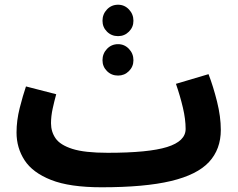

<svg xmlns="http://www.w3.org/2000/svg" viewBox="-20 -772 1006 813"><path d="M410 21Q275 21 196.5 -10Q118 -41 84 -93.5Q50 -146 50 -211Q50 -262 63.5 -315Q77 -368 90 -406L218 -373Q210 -344 203 -312Q196 -280 196 -250Q196 -214 215.5 -186Q235 -158 286.5 -141.5Q338 -125 436 -125Q609 -125 687.5 -149.5Q766 -174 766 -226Q766 -267 754.5 -316Q743 -365 725 -417L863 -458Q883 -406 899 -342Q915 -278 915 -222Q915 -140 865 -86Q815 -32 704 -5.5Q593 21 410 21ZM480 -619Q452 -619 433 -638Q414 -657 414 -684Q414 -712 433 -732Q452 -752 480 -752Q507 -752 526 -732Q545 -712 545 -684Q545 -657 526 -638Q507 -619 480 -619ZM480 -452Q452 -452 433 -471Q414 -490 414 -517Q414 -545 433 -565Q452 -585 480 -585Q507 -585 526 -565Q545 -545 545 -517Q545 -490 526 -471Q507 -452 480 -452Z"/></svg>

Font: Noto Sans Arabic Cond ExtBd
Style: Regular
Weight: 800
Width: 3
Designer: Monotype Design Team, Nadine Chahine, Nizar Qandah and Khaled Hosny
Foundry: Monotype Imaging Inc.
Version: Version 2.012; ttfautohint (v1.8.4.7-5d5b)